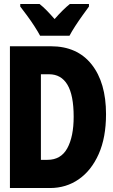

<svg xmlns="http://www.w3.org/2000/svg" viewBox="-20 -947 570 967"><path d="M30 0V-714H236Q369 -714 441.5 -622.5Q514 -531 514 -372Q514 -254 477 -171Q440 -88 376.5 -44Q313 0 232 0ZM219 -142Q287 -142 319 -200.5Q351 -259 351 -359Q351 -468 319.5 -520.5Q288 -573 227 -573H186V-142ZM182 -767Q172 -786 154 -814Q136 -842 116 -869Q96 -896 82 -914V-927H179Q197 -913 215.5 -894Q234 -875 255 -851Q298 -900 332 -927H428V-914Q414 -895 395 -868.5Q376 -842 358.5 -815Q341 -788 330 -767Z"/></svg>

Font: Noto Sans Mono Condensed Black
Style: Regular
Weight: 900
Width: 3
Designer: Monotype Design Team
Foundry: Monotype Imaging Inc.
Version: Version 2.014